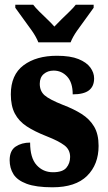

<svg xmlns="http://www.w3.org/2000/svg" viewBox="-20 -786 459 816"><path d="M203 10Q133 10 93 -5Q53 -20 37 -46Q21 -72 21 -105Q21 -146 46.5 -163Q72 -180 108 -180Q108 -115 135.5 -84.5Q163 -54 205 -54Q246 -54 262 -73Q278 -92 278 -119Q278 -150 253.5 -168.5Q229 -187 178 -207Q127 -227 93.5 -249Q60 -271 43 -303.5Q26 -336 26 -385Q26 -468 80 -508.5Q134 -549 222 -549Q279 -549 313.5 -535Q348 -521 364 -499Q380 -477 380 -453Q380 -419 358 -402Q336 -385 289 -385Q289 -435 265.5 -460.5Q242 -486 208 -486Q183 -486 166 -471.5Q149 -457 149 -430Q149 -399 169.5 -381Q190 -363 248 -340Q293 -323 327 -301.5Q361 -280 380 -248Q399 -216 399 -166Q399 -87 350 -38.5Q301 10 203 10ZM143 -606Q134 -629 115.5 -655.5Q97 -682 77.5 -708Q58 -734 45 -753V-766H121Q130 -754 146.5 -737.5Q163 -721 181 -704Q199 -687 211 -673Q224 -687 241.5 -704Q259 -721 276 -737.5Q293 -754 302 -766H378V-753Q365 -734 345.5 -708Q326 -682 307.5 -655.5Q289 -629 280 -606Z"/></svg>

Font: Noto Serif Lao ExtraCondensed Black
Style: Regular
Weight: 900
Width: 2
Designer: Monotype Design Team
Foundry: Monotype Imaging Inc.
Version: Version 2.003; ttfautohint (v1.8.4.7-5d5b)